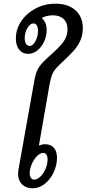

<svg xmlns="http://www.w3.org/2000/svg" viewBox="-20 -1011 469 1041"><path d="M429 -859Q429 -820 414.5 -789Q400 -758 376.5 -732.5Q353 -707 311 -668Q277 -637 266.5 -615Q256 -593 248 -550L191 -222Q209 -229 223 -229Q255 -229 272 -210Q289 -191 289 -156Q289 -115 271 -76.5Q253 -38 222.5 -14Q192 10 156 10Q121 10 99.5 -11.5Q78 -33 78 -69Q78 -75 80 -91L162 -550Q168 -589 174.5 -610.5Q181 -632 195.5 -652.5Q210 -673 239 -699Q301 -753 323.5 -783.5Q346 -814 346 -853Q346 -888 325 -908Q304 -928 267 -928Q232 -928 206 -913Q233 -891 233 -848Q233 -815 219 -785Q205 -755 182 -737Q159 -719 133 -719Q102 -719 84 -741.5Q66 -764 66 -803Q66 -853 95.5 -896.5Q125 -940 174 -965.5Q223 -991 280 -991Q350 -991 389.5 -955Q429 -919 429 -859ZM186 -844Q186 -862 179.5 -873Q173 -884 162 -884Q143 -884 128.5 -859Q114 -834 114 -803Q114 -785 121 -773.5Q128 -762 141 -762Q158 -762 172 -787.5Q186 -813 186 -844ZM215 -182Q198 -182 181 -165Q164 -148 152.5 -122Q141 -96 141 -71Q141 -56 147.5 -46.5Q154 -37 165 -37Q182 -37 199 -53.5Q216 -70 227 -95.5Q238 -121 238 -147Q238 -163 231.5 -172.5Q225 -182 215 -182Z"/></svg>

Font: KoHo Medium
Style: Italic
Weight: 500
Italic angle: -10°
Designer: Cadson Demak & Katatrad Team
Foundry: Cadson Demak Co.,Ltd.
Version: Version 1.000